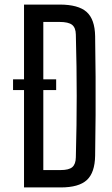

<svg xmlns="http://www.w3.org/2000/svg" viewBox="-20 -820 490 840"><path d="M37.1 -473H225.7V-426H37.1ZM85.1 0V-800H240.5Q322.8 -800 358.9 -767.8Q395 -735.5 396.2 -661.8Q397.7 -568.4 398.2 -484.3Q398.7 -400.1 398.2 -316.1Q397.7 -232.2 396.2 -138.8Q395 -64.6 359.9 -32.3Q324.7 0 245.6 0ZM169.5 -76H245.6Q281.5 -76 296.4 -88.9Q311.3 -101.8 311.8 -131.6Q313.7 -206.9 314.7 -272.4Q315.6 -338 315.6 -400.3Q315.6 -462.6 314.7 -528.2Q313.7 -593.8 311.8 -669Q311.3 -698.7 295.4 -711.4Q279.5 -724 240.5 -724H169.5Z"/></svg>

Font: Big Shoulders Text SC Thin
Style: Regular
Weight: 100
Designer: Patric King
Foundry: XO Type Co
Version: Version 2.002